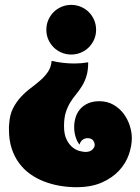

<svg xmlns="http://www.w3.org/2000/svg" viewBox="-20 -550 581 795"><path d="M18.1 -38.1Q20.5 -75.7 34.2 -102.1Q47.9 -128.4 66.7 -148.7Q85.4 -168.9 106.7 -184.8Q127.9 -200.7 146.7 -217Q165.5 -233.4 178.5 -252.4Q191.4 -271.5 193.8 -297.9Q217.3 -292.5 241 -289.8Q264.6 -287.1 288.1 -287.1Q302.2 -287.1 316.7 -288.3Q331.1 -289.6 345.2 -292Q345.2 -258.3 337.9 -234.9Q330.6 -211.4 319.3 -193.4Q308.1 -175.3 295.2 -159.7Q282.2 -144 271 -126Q259.8 -107.9 252.4 -84.7Q245.1 -61.5 245.1 -27.8Q245.1 6.8 255.9 28.1Q266.6 49.3 281 60.5Q295.4 71.8 310.3 75.4Q325.2 79.1 334 79.1Q352.5 79.1 362.3 69.6Q372.1 60.1 372.1 50.8Q372.1 39.6 365 30.8Q357.9 22 340.8 22Q333.5 22.5 327.6 25.4Q322.3 27.8 317.1 33.4Q312 39.1 309.1 48.8Q298.3 34.7 292.7 15.6Q287.1 -3.4 287.1 -23.9Q287.1 -44.4 293 -63.7Q298.8 -83 311.5 -97.9Q324.2 -112.8 344 -121.8Q363.8 -130.9 391.1 -130.9Q424.3 -130.9 449.7 -116.2Q475.1 -101.6 491.9 -79.1Q508.8 -56.6 517.3 -29.8Q525.9 -2.9 525.9 21Q525.9 54.2 513.4 90.1Q501 126 473.4 156Q445.8 186 402.1 205.6Q358.4 225.1 295.9 225.1Q261.2 225.1 227.3 219.2Q193.4 213.4 162.4 201.4Q131.3 189.5 104.7 170.4Q78.1 151.4 58.6 124.8Q39.1 98.1 28.1 64Q17.1 29.8 17.1 -13.2Q17.1 -19 17.1 -25.4Q17.1 -31.7 18.1 -38.1ZM377.9 -426.8Q377.9 -405.3 369.9 -386.7Q361.8 -368.2 347.9 -354.2Q334 -340.3 315.2 -332.3Q296.4 -324.2 274.9 -324.2Q253.4 -324.2 234.6 -332.3Q215.8 -340.3 201.9 -354.2Q188 -368.2 179.9 -386.7Q171.9 -405.3 171.9 -426.8Q171.9 -448.2 179.9 -467Q188 -485.8 201.9 -499.8Q215.8 -513.7 234.6 -521.7Q253.4 -529.8 274.9 -529.8Q296.4 -529.8 315.2 -521.7Q334 -513.7 347.9 -499.8Q361.8 -485.8 369.9 -467Q377.9 -448.2 377.9 -426.8Z"/></svg>

Font: Spicy Rice
Style: Regular
Weight: 400
Version: Version 1.000